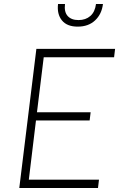

<svg xmlns="http://www.w3.org/2000/svg" viewBox="-20 -946 599 966"><path d="M272 -926H307Q302 -886 320.5 -865.5Q339 -845 375 -845Q411 -845 434.5 -865.5Q458 -886 463 -926H498Q492 -875 458.5 -843.5Q425 -812 371 -812Q317 -812 291.5 -843.5Q266 -875 272 -926ZM163 -700H559L554 -658H200L166 -381H436L431 -340H161L125 -42H478L473 0H77Z"/></svg>

Font: Haskoy ExtraLight
Style: Italic
Weight: 200
Designer: Ertekin Erdin
Foundry: Ertekin Erdin
Version: Version 2.000; ttfautohint (v1.8.4.7-5d5b)